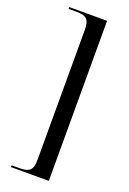

<svg xmlns="http://www.w3.org/2000/svg" viewBox="-167 -816 672 1001"><g transform="rotate(20 168.5 -316.0)"><path d="M34 128H244V-760H34V-750H76C134 -750 151 -734 151 -675V43C151 102 134 118 76 118H34Z"/></g></svg>

Font: Noto Serif Display SemiCondensed
Style: Regular
Weight: 400
Width: 4
Designer: Monotype Design Team
Foundry: Monotype Imaging Inc.
Version: Version 2.009